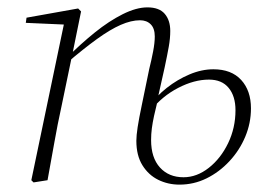

<svg xmlns="http://www.w3.org/2000/svg" viewBox="-20 -489 746 521"><path d="M71 6 65 0 155 -431 163 -422 50 -427 52 -441 192 -466 200 -458 176 -340 175 -336 147 -201Q136 -151 127.5 -102.5Q119 -54 109 0ZM467 12Q436 12 409.5 -1Q383 -14 366.5 -40.5Q350 -67 350 -107Q350 -121 353.5 -144Q357 -167 365 -205Q373 -243 385 -302Q391 -326 395.5 -349.5Q400 -373 400 -390Q400 -412 389 -423Q378 -434 360 -434Q336 -434 307.5 -421.5Q279 -409 243 -383Q207 -357 159 -316L155 -332H161Q199 -370 237.5 -401Q276 -432 313 -450.5Q350 -469 380 -469Q412 -469 427 -451.5Q442 -434 442 -405Q442 -385 438 -362.5Q434 -340 427 -307Q420 -274 408 -222V-217Q402 -193 398 -174.5Q394 -156 392 -140.5Q390 -125 390 -109Q390 -61 414 -34.5Q438 -8 478 -8Q514 -8 546.5 -33.5Q579 -59 599 -100.5Q619 -142 619 -190Q619 -228 600.5 -250.5Q582 -273 547 -273Q507 -273 463.5 -250.5Q420 -228 389 -189L380 -200H384Q404 -228 432.5 -250.5Q461 -273 494 -287Q527 -301 559 -301Q608 -301 634.5 -272Q661 -243 661 -195Q661 -155 645.5 -118Q630 -81 602.5 -51.5Q575 -22 540.5 -5Q506 12 467 12Z"/></svg>

Font: Source Serif 4 48pt Light
Style: Italic
Weight: 300
Italic angle: -12°
Designer: Frank Grießhammer
Foundry: Adobe Systems Incorporated
Version: Version 4.004;hotconv 1.0.116;makeotfexe 2.5.65601